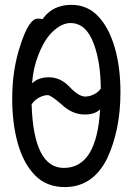

<svg xmlns="http://www.w3.org/2000/svg" viewBox="-20 -739 540 783"><path d="M244.1 23.9Q169.9 23.9 123 -23.9Q76.2 -71.8 53 -152.8Q29.8 -233.9 29.8 -336.9Q29.8 -457 64 -557.1Q98.1 -663.1 133.8 -663.1Q149.9 -663.1 152.8 -660.2Q193.8 -719.2 271 -719.2Q336.9 -719.2 380.9 -672.1Q424.8 -625 448 -544.9Q471.2 -464.8 471.2 -362.8Q471.2 -209 417 -92.8Q358.9 23.9 244.1 23.9ZM240.2 -54.2Q375 -54.2 388.2 -293Q367.2 -272 325.2 -272Q273.9 -272 229 -314.9Q187 -351.1 174.8 -351.1Q153.8 -351.1 130.9 -335.9Q117.2 -326.2 108.9 -313Q117.2 -54.2 240.2 -54.2ZM328.1 -345.2Q350.1 -345.2 373 -359.9Q383.8 -367.2 391.1 -377.9Q390.1 -487.8 361.8 -562Q331.1 -645 267.1 -645Q233.9 -645 198 -613Q162.1 -581.1 136.2 -514.2Q115.2 -460.9 110.8 -398.9Q136.2 -423.8 179.2 -423.8Q227.1 -423.8 263.9 -384.5Q300.8 -345.2 328.1 -345.2Z"/></svg>

Font: LXGW WenKai Mono GB Screen
Style: Regular
Weight: 400
Monospace: yes
Designer: LXGW / Fontworks Inc.
Foundry: LXGW / Fontworks Inc.
Version: Version 1.510;January 18,2025